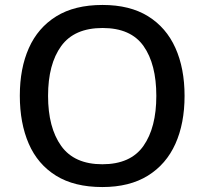

<svg xmlns="http://www.w3.org/2000/svg" viewBox="-20 -745 825 775"><path d="M725 -358Q725 -247 688 -164.5Q651 -82 577 -36Q503 10 393 10Q280 10 206 -36Q132 -82 96 -165Q60 -248 60 -359Q60 -469 96.5 -551Q133 -633 207 -679Q281 -725 394 -725Q504 -725 577.5 -679.5Q651 -634 688 -551.5Q725 -469 725 -358ZM174 -358Q174 -230 227 -156Q280 -82 393 -82Q507 -82 559 -156Q611 -230 611 -358Q611 -486 559.5 -559Q508 -632 394 -632Q280 -632 227 -559Q174 -486 174 -358Z"/></svg>

Font: Noto Sans Sinhala Medium
Style: Regular
Weight: 500
Designer: Jelle Bosma - Monotype Design Team
Foundry: Monotype Imaging Inc.
Version: Version 2.006; ttfautohint (v1.8.4.7-5d5b)